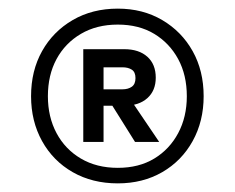

<svg xmlns="http://www.w3.org/2000/svg" viewBox="-20 -732 544 445"><path d="M253 -307Q194 -307 148.5 -333Q103 -359 77.5 -405Q52 -451 52 -509Q52 -568 77.5 -613.5Q103 -659 148.5 -685.5Q194 -712 253 -712Q311 -712 356 -685.5Q401 -659 426.5 -613.5Q452 -568 452 -509Q452 -451 426.5 -405Q401 -359 356 -333Q311 -307 253 -307ZM293 -403 231 -502H282L349 -403ZM253 -343Q302 -343 337.5 -364.5Q373 -386 393 -423.5Q413 -461 413 -509Q413 -558 393 -595Q373 -632 337.5 -653.5Q302 -675 253 -675Q204 -675 167.5 -653.5Q131 -632 111 -595Q91 -558 91 -509Q91 -461 111 -423.5Q131 -386 167.5 -364.5Q204 -343 253 -343ZM173 -403V-618H268Q302 -618 321.5 -600.5Q341 -583 341 -552Q341 -522 321.5 -504.5Q302 -487 268 -487H220V-403ZM220 -525H264Q277 -525 285.5 -531Q294 -537 294 -551Q294 -565 285.5 -570.5Q277 -576 264 -576H220Z"/></svg>

Font: DM Sans 36pt
Style: Regular
Weight: 400
Designer: Colophon Foundry, Jonny Pinhorn
Foundry: Colophon Foundry
Version: Version 4.004;gftools[0.9.30]